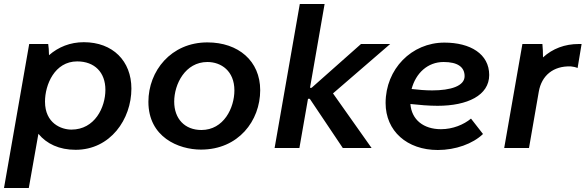

<svg xmlns="http://www.w3.org/2000/svg" viewBox="-26 -740 2928 960"><path d="M-6 200H118L166 -71C207 -21 270 9 352 9C526 9 631 -144 631 -297C631 -435 538 -529 393 -529C325 -529 266 -505 219 -464C219 -486 217 -508 215 -520H120ZM331 -92C281 -92 199 -123 199 -232C199 -316 247 -433 360 -433C447 -433 501 -378 501 -291C501 -203 448 -92 331 -92Z M979 8C1166 8 1275 -136 1275 -289C1275 -435 1166 -528 1011 -528C829 -528 716 -385 716 -231C716 -54 867 8 979 8ZM981 -90C898 -90 845 -146 845 -232C845 -319 900 -430 1011 -430C1080 -430 1146 -385 1146 -288C1146 -201 1093 -90 981 -90Z M1471 0 1514 -246H1523L1688 0H1832L1639 -273L1925 -520H1779L1532 -301H1524L1597 -720H1473L1347 0Z M2163 10C2252 10 2338 -21 2389 -70L2329 -147C2293 -117 2238 -94 2179 -94C2092 -94 2032 -141 2026 -220C2072 -215 2118 -211 2162 -211C2311 -211 2420 -263 2420 -365C2420 -470 2326 -527 2196 -527C2032 -527 1902 -395 1902 -225C1902 -85 2009 10 2163 10ZM2032 -295C2053 -374 2112 -430 2192 -430C2262 -430 2297 -405 2297 -359C2297 -310 2228 -288 2135 -288C2101 -288 2066 -291 2032 -295Z M2495 0H2619L2668 -282C2682 -362 2740 -411 2828 -408C2840 -407 2853 -404 2862 -400L2882 -520H2868C2798 -520 2737 -497 2689 -453C2689 -476 2688 -501 2686 -520H2586Z"/></svg>

Font: Fixel Display SemiBold
Style: Italic
Weight: 600
Italic angle: -10°
Designer: AlfaBravo + MacPaw
Foundry: Kyrylo Tkachov, Marchela Mozhyna, Serhii Makarenko, Maria Weinstein, Zakhar Kryvoshyya
Version: Version 1.210;Glyphs 3.2 (3217)